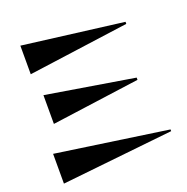

<svg xmlns="http://www.w3.org/2000/svg" viewBox="-138 -909 1022 1048"><g transform="rotate(-20 373.0 -385.5)"><path d="M57 -164 705 -70V-60L57 9ZM91 -780 675 -706V-694L91 -614ZM117 -483 628 -399V-386L117 -316Z"/></g></svg>

Font: Tiejili SC
Style: Regular
Weight: 400
Designer: Buernia
Foundry: Ershou Xiaoxi Press
Version: Version 1.100